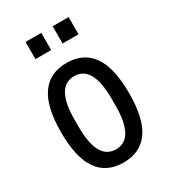

<svg xmlns="http://www.w3.org/2000/svg" viewBox="-181 -815 817 919"><g transform="rotate(-30 228.0 -355.5)"><path d="M109 -628V-723H196V-628ZM259 -628V-723H347V-628ZM416 -263Q416 -123 368.5 -55.5Q321 12 228 12Q135 12 87.5 -55.5Q40 -123 40 -263Q40 -403 87.5 -470.5Q135 -538 228 -538Q321 -538 368.5 -470.5Q416 -403 416 -263ZM126 -282V-244Q126 -61 228 -61Q330 -61 330 -244V-282Q330 -465 228 -465Q126 -465 126 -282Z"/></g></svg>

Font: Archivo Narrow
Style: Regular
Weight: 400
Designer: Hector Gatti
Foundry: Omnibus-Type
Version: Version 1.003